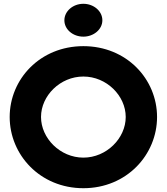

<svg xmlns="http://www.w3.org/2000/svg" viewBox="-20 -968 878 1011"><path d="M319 -861C319 -813 364 -775 419 -775C473 -775 519 -813 519 -861C519 -910 473 -948 419 -948C364 -948 319 -909 319 -861ZM196 -352C196 -464 297 -565 419 -565C541 -565 642 -464 642 -352C642 -240 541 -138 419 -138C297 -138 196 -240 196 -352ZM31 -352C31 -153 191 23 419 23C647 23 807 -153 807 -352C807 -551 647 -725 419 -725C191 -725 31 -551 31 -352Z"/></svg>

Font: Bluebird
Style: SfBdExt
Weight: 700
Designer: Jasper
Foundry: Cannot Into Space Fonts
Version: Version 0.98